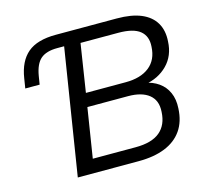

<svg xmlns="http://www.w3.org/2000/svg" viewBox="-102 -824 1027 943"><g transform="rotate(-15 412.0 -352.5)"><path d="M181 0 283 -640H248Q192 -640 163.5 -615.5Q135 -591 125 -532L118 -489H45L53 -539Q66 -623 114.5 -664Q163 -705 258 -705H568Q643 -705 691.5 -684.5Q740 -664 763 -625Q786 -586 782 -531Q779 -459 733.5 -413Q688 -367 618 -356V-364Q658 -357 688 -336Q718 -315 733.5 -280.5Q749 -246 746 -200Q743 -134 712 -89.5Q681 -45 625 -22.5Q569 0 491 0ZM276 -70H494Q576 -70 617.5 -104.5Q659 -139 662 -205Q664 -235 655.5 -256.5Q647 -278 629 -292.5Q611 -307 584.5 -314.5Q558 -322 523 -322H316ZM327 -391H529Q606 -391 650 -426Q694 -461 697 -527Q701 -580 667 -607.5Q633 -635 557 -635H365Z"/></g></svg>

Font: Nunito Sans 10pt
Style: Italic
Weight: 400
Italic angle: -9°
Designer: Vernon Adams
Foundry: Vernon Adams
Version: Version 3.101;gftools[0.9.27]